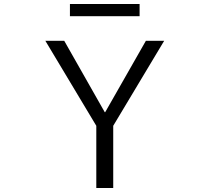

<svg xmlns="http://www.w3.org/2000/svg" viewBox="-20 -933 1040 953"><path d="M502 -376 704.1 -730.5H794.9L542 -308.6V0H458V-308.6L205.1 -730.5H298.8L500 -376ZM327.1 -852.5V-913.1H672.9V-852.5Z"/></svg>

Font: GenEi Gothic M SemiLight
Style: Regular
Weight: 350
Designer: o_tamon (Modified); [Source Han Sans]
Ryoko NISHIZUKA  (kana & ideographs); Paul D. Hunt (Latin, Greek & Cyrillic); Wenl
Version: Version 1.1a;Original Version 1.004